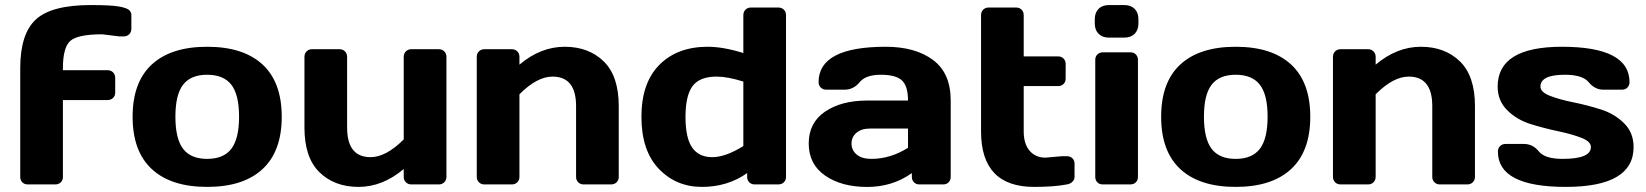

<svg xmlns="http://www.w3.org/2000/svg" viewBox="-20 -730 6517 760"><path d="M452.1 -585.9 384.8 -594.2Q287.6 -594.2 258.3 -568.1Q229 -542 229 -460V-452.1H405.8Q418.9 -452.1 427.5 -443.6Q436 -435.1 436 -421.9V-363.8Q436 -350.6 427.5 -342.3Q418.9 -334 405.8 -334H229V-29.8Q229 -16.6 220.5 -8.3Q211.9 0 199.2 0H89.8Q76.7 0 68.4 -8.3Q60.1 -16.6 60.1 -29.8V-460Q60.1 -596.2 122.1 -653.1Q184.1 -710 339.8 -710Q419.9 -710 451.7 -704.1Q483.4 -698.2 491.7 -689.7Q500 -681.2 500 -669.9V-616.2Q500 -603 491.5 -594.5Q482.9 -585.9 470.2 -585.9Z M581.1 -60.5Q504.9 -130.9 504.9 -267.8Q504.9 -404.8 581.1 -474.9Q657.2 -544.9 800 -544.9Q942.9 -544.9 1019 -474.9Q1095.2 -404.8 1095.2 -267.8Q1095.2 -130.9 1019 -60.5Q942.9 9.8 800 9.8Q657.2 9.8 581.1 -60.5ZM704.6 -394.5Q674.3 -355 674.3 -268.1Q674.3 -181.2 704.6 -141.1Q734.9 -101.1 800 -101.1Q865.2 -101.1 895.8 -141.1Q926.3 -181.2 926.3 -268.1Q926.3 -355 895.8 -394.5Q865.2 -434.1 800 -434.1Q734.9 -434.1 704.6 -394.5Z M1185.1 -225.1V-504.9Q1185.1 -518.1 1193.6 -526.6Q1202.1 -535.2 1214.8 -535.2H1324.2Q1336.9 -535.2 1345.5 -526.6Q1354 -518.1 1354 -504.9V-225.1Q1354 -107.9 1446.8 -107.9Q1507.8 -107.9 1578.1 -178.2V-504.9Q1578.1 -518.1 1586.7 -526.6Q1595.2 -535.2 1607.9 -535.2H1716.8Q1730 -535.2 1738.5 -526.6Q1747.1 -518.1 1747.1 -504.9V-29.8Q1747.1 -17.1 1738.5 -8.5Q1730 0 1716.8 0H1607.9Q1595.2 0 1586.7 -8.5Q1578.1 -17.1 1578.1 -29.8V-61Q1494.1 9.8 1399.2 9.8Q1304.2 9.8 1244.6 -48.1Q1185.1 -106 1185.1 -225.1Z M1867.2 -29.8V-504.9Q1867.2 -518.1 1875.7 -526.6Q1884.3 -535.2 1897 -535.2H2006.3Q2019 -535.2 2027.6 -526.6Q2036.1 -518.1 2036.1 -504.9V-474.1Q2120.1 -544.9 2215.1 -544.9Q2310.1 -544.9 2369.6 -487.1Q2429.2 -429.2 2429.2 -310.1V-29.8Q2429.2 -17.1 2420.7 -8.5Q2412.1 0 2398.9 0H2290Q2277.3 0 2268.8 -8.5Q2260.3 -17.1 2260.3 -29.8V-310.1Q2260.3 -426.8 2167 -426.8Q2106 -426.8 2036.1 -356.9V-29.8Q2036.1 -17.1 2027.6 -8.5Q2019 0 2006.3 0H1897Q1884.3 0 1875.7 -8.5Q1867.2 -17.1 1867.2 -29.8Z M2781.2 -544.9Q2843.3 -544.9 2922.4 -520V-669.9Q2922.4 -683.1 2930.9 -691.7Q2939.5 -700.2 2952.1 -700.2H3061Q3074.2 -700.2 3082.8 -691.7Q3091.3 -683.1 3091.3 -669.9V-29.8Q3091.3 -17.1 3082.8 -8.5Q3074.2 0 3061 0H2967.3Q2954.1 0 2945.8 -8.5Q2937.5 -17.1 2937.5 -29.8V-44.9Q2860.4 9.8 2758.3 9.8Q2656.2 9.8 2587.6 -62Q2519 -133.8 2519 -267.8Q2519 -401.9 2590.1 -473.4Q2661.1 -544.9 2781.2 -544.9ZM2922.4 -151.9V-407.2Q2859.4 -426.8 2816.4 -426.8Q2749 -426.8 2721.2 -388.9Q2693.4 -351.1 2693.4 -267.6Q2693.4 -184.1 2719.7 -146Q2746.1 -107.9 2799.1 -107.9Q2852.1 -107.9 2922.4 -151.9Z M3412.6 -332H3574.2Q3574.2 -389.2 3550.3 -411.6Q3526.4 -434.1 3466.6 -434.1Q3406.7 -434.1 3382.6 -404.5Q3358.4 -375 3323.2 -375H3250.5Q3237.3 -375 3228.8 -383.5Q3220.2 -392.1 3220.2 -404.8Q3220.2 -544.9 3486.3 -544.9Q3602.5 -544.9 3672.9 -492.9Q3743.2 -440.9 3743.2 -332V-29.8Q3743.2 -16.6 3734.9 -8.3Q3726.6 0 3713.4 0H3619.1Q3606 0 3597.7 -8.5Q3589.4 -17.1 3589.4 -29.8V-44.9Q3512.2 10.3 3411.4 10Q3310.5 9.8 3245.8 -35.2Q3181.2 -80.1 3181.2 -162.1Q3181.2 -244.1 3245.8 -288.1Q3310.5 -332 3412.6 -332ZM3429.2 -101.1Q3504.4 -101.1 3574.2 -145V-221.2H3424.3Q3390.1 -221.2 3370.4 -204.6Q3350.6 -188 3350.6 -161.6Q3350.6 -135.3 3371.1 -118.2Q3391.6 -101.1 3429.2 -101.1Z M4118.2 -106 4185.1 -111.8H4203.1Q4216.3 -111.8 4224.9 -103.5Q4233.4 -95.2 4233.4 -82V-29.8Q4233.4 -19 4224.9 -10.5Q4216.3 -2 4203.1 0Q4153.3 9.8 4073.2 9.8Q3863.3 9.8 3863.3 -210V-669.9Q3863.3 -683.1 3871.8 -691.7Q3880.4 -700.2 3893.1 -700.2H4002.4Q4015.1 -700.2 4023.7 -691.7Q4032.2 -683.1 4032.2 -669.9V-506.8H4168.5Q4181.2 -506.8 4189.7 -498.5Q4198.2 -490.2 4198.2 -477.1V-418.9Q4198.2 -405.8 4189.7 -397.5Q4181.2 -389.2 4168.5 -389.2H4032.2V-210Q4032.2 -160.2 4055.7 -133.1Q4079.1 -106 4118.2 -106Z M4313.5 -637.2V-653.8Q4313.5 -679.7 4328.4 -694.8Q4343.3 -710 4369.6 -710H4430.2Q4456.1 -710 4471.2 -695.1Q4486.3 -680.2 4486.3 -653.8V-637.2Q4486.3 -611.3 4471.4 -596.2Q4456.5 -581.1 4430.2 -581.1H4369.6Q4343.8 -581.1 4328.6 -596.2Q4313.5 -611.3 4313.5 -637.2ZM4315.4 -29.8V-493.2Q4315.4 -506.3 4324 -514.6Q4332.5 -522.9 4345.2 -522.9H4454.6Q4467.8 -522.9 4476.1 -514.4Q4484.4 -505.9 4484.4 -493.2V-29.8Q4484.4 -16.6 4475.8 -8.3Q4467.3 0 4454.6 0H4345.2Q4332 0 4323.7 -8.3Q4315.4 -16.6 4315.4 -29.8Z M4652.3 -60.5Q4576.2 -130.9 4576.2 -267.8Q4576.2 -404.8 4652.3 -474.9Q4728.5 -544.9 4871.3 -544.9Q5014.2 -544.9 5090.3 -474.9Q5166.5 -404.8 5166.5 -267.8Q5166.5 -130.9 5090.3 -60.5Q5014.2 9.8 4871.3 9.8Q4728.5 9.8 4652.3 -60.5ZM4775.9 -394.5Q4745.6 -355 4745.6 -268.1Q4745.6 -181.2 4775.9 -141.1Q4806.2 -101.1 4871.3 -101.1Q4936.5 -101.1 4967 -141.1Q4997.6 -181.2 4997.6 -268.1Q4997.6 -355 4967 -394.5Q4936.5 -434.1 4871.3 -434.1Q4806.2 -434.1 4775.9 -394.5Z M5256.3 -29.8V-504.9Q5256.3 -518.1 5264.9 -526.6Q5273.4 -535.2 5286.1 -535.2H5395.5Q5408.2 -535.2 5416.7 -526.6Q5425.3 -518.1 5425.3 -504.9V-474.1Q5509.3 -544.9 5604.2 -544.9Q5699.2 -544.9 5758.8 -487.1Q5818.4 -429.2 5818.4 -310.1V-29.8Q5818.4 -17.1 5809.8 -8.5Q5801.3 0 5788.1 0H5679.2Q5666.5 0 5658 -8.5Q5649.4 -17.1 5649.4 -29.8V-310.1Q5649.4 -426.8 5556.2 -426.8Q5495.1 -426.8 5425.3 -356.9V-29.8Q5425.3 -17.1 5416.7 -8.5Q5408.2 0 5395.5 0H5286.1Q5273.4 0 5264.9 -8.5Q5256.3 -17.1 5256.3 -29.8Z M5908.2 -387.2Q5908.2 -544.9 6162.6 -544.9Q6430.2 -544.9 6430.2 -404.8Q6430.2 -392.1 6421.9 -383.5Q6413.6 -375 6400.4 -375H6327.6Q6292.5 -375 6268.6 -404.5Q6244.6 -434.1 6174.3 -434.1Q6077.6 -434.1 6077.6 -387.2Q6077.6 -365.2 6115.5 -350.6Q6153.3 -335.9 6207.8 -325Q6262.2 -314 6316.4 -296.9Q6370.6 -279.8 6408.4 -242.4Q6446.3 -205.1 6446.3 -147.9Q6446.3 9.8 6177.7 9.8Q5909.2 9.8 5909.2 -129.9Q5909.2 -143.1 5917.7 -151.6Q5926.3 -160.2 5939.5 -160.2H6012.2Q6047.4 -160.2 6071.3 -130.6Q6095.2 -101.1 6165.5 -101.1Q6277.3 -101.1 6277.3 -147.9Q6277.3 -169.9 6239.5 -184.6Q6201.7 -199.2 6147 -210.7Q6092.3 -222.2 6038.3 -239Q5984.4 -255.9 5946.3 -293.5Q5908.2 -331.1 5908.2 -387.2Z"/></svg>

Font: Days One
Style: Regular
Weight: 400
Designer: Alexander Kalachev, Alexey Maslov, Jovanny Lemonad
Foundry: Alexander Kalachev, Alexey Maslov, Jovanny Lemonad
Version: Version 1.002